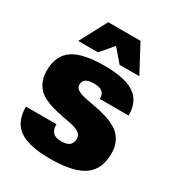

<svg xmlns="http://www.w3.org/2000/svg" viewBox="-171 -807 851 925"><g transform="rotate(30 255.0 -345.0)"><path d="M189.9 -369.1Q189.9 -353.5 206.5 -343.5Q223.1 -333.5 249.5 -327.9Q275.9 -322.3 307.9 -316.9Q339.8 -311.5 372.1 -301.3Q404.3 -291 430.7 -275.4Q457 -259.8 473.6 -230.2Q490.2 -200.7 490.2 -160.2Q490.2 -70.8 431.6 -30.5Q373 9.8 244.1 9.8Q126.5 9.8 73.2 -28.1Q20 -65.9 20 -149.9H189.9Q189.9 -118.2 204.3 -104Q218.8 -89.8 250 -89.8Q281.2 -89.8 295.7 -101.8Q310.1 -113.8 310.1 -140.1Q310.1 -158.2 293.9 -169.4Q277.8 -180.7 252.4 -186.3Q227.1 -191.9 196 -197.3Q165 -202.6 134 -212.2Q103 -221.7 77.6 -236.6Q52.2 -251.5 36.1 -280.5Q20 -309.6 20 -350.1Q20 -434.1 74.7 -471.9Q129.4 -509.8 250 -509.8Q365.2 -509.8 417.7 -474.1Q470.2 -438.5 470.2 -359.9H310.1Q310.1 -386.2 295.7 -398.2Q281.2 -410.2 250 -410.2Q218.3 -410.2 204.1 -400.4Q189.9 -390.6 189.9 -369.1ZM339.8 -700.2 419.9 -549.8H310.1L250 -620.1L189.9 -549.8H80.1L160.2 -700.2Z"/></g></svg>

Font: Fivo Sans Heavy
Style: Regular
Weight: 900
Designer: Alexander Slobzheninov
Foundry: Alexander Slobzheninov
Version: 1.0